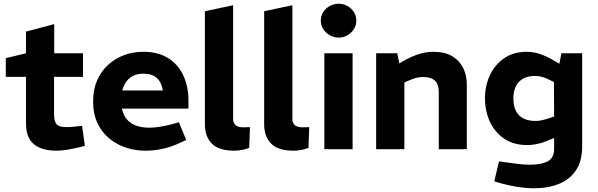

<svg xmlns="http://www.w3.org/2000/svg" viewBox="-20 -798 3197 1027"><path d="M282 8Q204 8 161.5 -26.5Q119 -61 119 -139V-387H11V-487L119 -513V-629L270 -669V-513H424V-387H269V-186Q269 -152 281.5 -135Q294 -118 338 -118Q351 -118 364 -119Q377 -120 391 -122L419 -125L434 -18L411 -12Q379 -4 345 2Q311 8 282 8Z M759 8Q683 8 619 -22.5Q555 -53 516.5 -112Q478 -171 478 -255Q478 -318 499 -367Q520 -416 557.5 -450.5Q595 -485 643.5 -503Q692 -521 746 -521Q824 -521 878 -488Q932 -455 960 -395.5Q988 -336 988 -259V-217H632Q640 -181 659.5 -158.5Q679 -136 709.5 -125.5Q740 -115 779 -115Q804 -115 832.5 -119.5Q861 -124 890 -131L937 -144L976 -49L932 -29Q889 -10 845 -1Q801 8 759 8ZM634 -314H851Q844 -358 818.5 -381Q793 -404 747 -404Q718 -404 695.5 -394Q673 -384 657.5 -364Q642 -344 634 -314Z M1234 8Q1150 8 1113 -30Q1076 -68 1076 -133V-738L1227 -770V-161Q1227 -140 1240 -128.5Q1253 -117 1282 -117Q1290 -117 1298.5 -117.5Q1307 -118 1317 -118L1313 -7Q1295 0 1274 4Q1253 8 1234 8Z M1551 8Q1467 8 1430 -30Q1393 -68 1393 -133V-738L1544 -770V-161Q1544 -140 1557 -128.5Q1570 -117 1599 -117Q1607 -117 1615.5 -117.5Q1624 -118 1634 -118L1630 -7Q1612 0 1591 4Q1570 8 1551 8Z M1715 0V-513H1866V0ZM1791 -597Q1766 -597 1744 -609.5Q1722 -622 1709 -642.5Q1696 -663 1696 -688Q1696 -713 1709 -733.5Q1722 -754 1744 -766Q1766 -778 1791 -778Q1817 -778 1838.5 -766Q1860 -754 1873 -733.5Q1886 -713 1886 -688Q1886 -663 1873 -642.5Q1860 -622 1839 -609.5Q1818 -597 1791 -597Z M1992 0V-513H2105L2116 -459L2149 -478Q2186 -498 2223 -509.5Q2260 -521 2297 -521Q2359 -521 2398.5 -497.5Q2438 -474 2457.5 -434.5Q2477 -395 2477 -345V0H2327V-307Q2327 -345 2307.5 -365.5Q2288 -386 2241 -386Q2223 -386 2206 -381.5Q2189 -377 2171 -369L2143 -357V0Z M2836 209Q2796 209 2750 202Q2704 195 2661 183L2624 172L2649 65L2685 70Q2717 75 2751.5 79Q2786 83 2816 83Q2875 83 2909.5 65Q2944 47 2944 -2V-60L2917 -49Q2889 -36 2858 -29Q2827 -22 2799 -22Q2743 -22 2701 -42.5Q2659 -63 2630.5 -98.5Q2602 -134 2588 -179Q2574 -224 2574 -271Q2574 -338 2600 -394.5Q2626 -451 2676 -486Q2726 -521 2799 -521Q2833 -521 2868.5 -509Q2904 -497 2936 -478L2972 -457L2983 -513H3094V-14Q3094 63 3061 112.5Q3028 162 2970 185.5Q2912 209 2836 209ZM2726 -271Q2726 -230 2740.5 -203Q2755 -176 2781.5 -163.5Q2808 -151 2844 -151Q2861 -151 2879 -155Q2897 -159 2915 -165L2944 -175L2943 -359L2917 -372Q2897 -382 2878.5 -387Q2860 -392 2843 -392Q2805 -392 2778.5 -377.5Q2752 -363 2739 -336Q2726 -309 2726 -271Z"/></svg>

Font: REM Medium SemiBold
Style: Regular
Weight: 600
Version: Version 1.005;gftools[0.9.28]